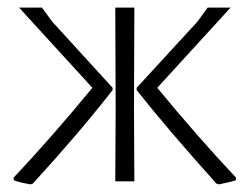

<svg xmlns="http://www.w3.org/2000/svg" viewBox="-20 -475 654 503"><path d="M554 8 547 6Q416 -140 338 -239V-245L497 -418L524 -455H584L392 -245Q499 -115 598 -10V-3Q588 1 554 8ZM60 8Q26 2 16 -3V-10Q115 -115 222 -245L30 -455H90L117 -418L275 -245V-239Q186 -125 66 6ZM282 0 283 -195 282 -455H332L331 -198L332 0Z"/></svg>

Font: Alegreya Sans SC Light
Style: Regular
Weight: 300
Designer: Juan Pablo del Peral
Foundry: Huerta Tipografica
Version: Version 2.007